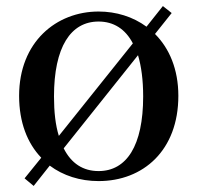

<svg xmlns="http://www.w3.org/2000/svg" viewBox="-20 -581 652 633"><path d="M305 16C452 16 568 -85 568 -265C568 -353 538 -422 491 -469L546 -538L517 -561L463 -493C418 -526 363 -543 305 -543C166 -543 43 -443 43 -265C43 -178 70 -109 116 -61L61 7L91 32L144 -35C188 -2 244 16 305 16ZM174 -133C163 -168 158 -212 158 -263C158 -426 213 -510 305 -510C354 -510 393 -486 418 -438ZM305 -17C254 -17 215 -42 190 -92L435 -399C446 -362 452 -317 452 -263C452 -100 397 -17 305 -17Z"/></svg>

Font: Noto Serif CJK JP SemiBold
Style: Regular
Weight: 600
Designer: Ryoko NISHIZUKA 西塚涼子 (kana & ideographs); Frank Grießhammer (Latin, Greek & Cyrillic); Wenlong ZHANG 张文龙 (bopomofo); San
Foundry: Adobe
Version: Version 2.001;hotconv 1.1.0;makeotfexe 2.6.0